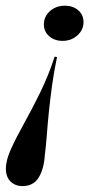

<svg xmlns="http://www.w3.org/2000/svg" viewBox="-50 -447 321 660"><path d="M137.9 -252.4 146 -250.8Q135.5 -200.8 129 -153.6Q122.6 -106.5 118.1 -63.3Q113.7 -20.2 110.9 17.7Q108.1 55.6 104 87.1Q100.8 134.7 82.7 163.7Q64.5 192.7 27.4 192.7Q2.4 192.7 -13.7 177Q-29.8 161.3 -29.8 132.3Q-29.8 104 -12.1 64.9Q5.6 25.8 33.1 -23.4Q60.5 -72.6 88.7 -130.2Q116.9 -187.9 137.9 -252.4ZM173.4 -427.4Q200.8 -427.4 219 -411.7Q237.1 -396 237.1 -371Q237.1 -344.4 216.1 -325.4Q195.2 -306.5 165.3 -306.5Q137.1 -306.5 119 -322.6Q100.8 -338.7 100.8 -362.9Q100.8 -390.3 121.8 -408.9Q142.7 -427.4 173.4 -427.4Z"/></svg>

Font: Playfair 144pt
Style: Bold Italic
Weight: 700
Italic angle: -15.6°
Designer: Claus Eggers Sørensen
Foundry: Claus Eggers Sørensen
Version: Version 2.203